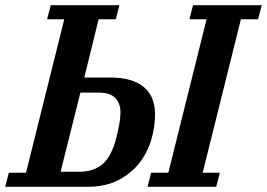

<svg xmlns="http://www.w3.org/2000/svg" viewBox="-50 -718 1026 738"><path d="M-16 -54H50L197 -644H131L145 -698H409L395 -644H329L274 -420H375Q457 -420 501.5 -384.5Q546 -349 546 -277Q546 -230 531.5 -181Q517 -132 486 -92Q455 -52 405.5 -26Q356 0 286 0H-30ZM531 -54H597L744 -644H678L692 -698H956L942 -644H876L729 -54H795L781 0H517ZM258 -58Q309 -58 343.5 -86.5Q378 -115 397 -188Q404 -215 408.5 -240.5Q413 -266 413 -286Q413 -321 393 -341.5Q373 -362 330 -362H259L183 -58Z"/></svg>

Font: IBM Plex Serif SemiBold
Style: Italic
Weight: 600
Italic angle: -14°
Designer: Mike Abbink, Paul van der Laan, Pieter van Rosmalen
Foundry: Bold Monday
Version: Version 2.5